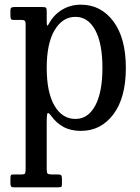

<svg xmlns="http://www.w3.org/2000/svg" viewBox="-20 -550 596 820"><path d="M24.5 -485V-504Q24.5 -515 28.8 -517.5Q33 -520 43 -520H161Q172.5 -520 176 -517.2Q179.5 -514.5 179.5 -503V-461Q179.5 -442.5 181.8 -441Q184 -439.5 188.5 -448Q209 -486.5 244.8 -508.2Q280.5 -530 325.5 -530Q411 -530 464.2 -458.8Q517.5 -387.5 517.5 -260Q517.5 -132.5 464.2 -61.8Q411 9 325.5 9Q282.5 9 251.5 -7.8Q220.5 -24.5 199.5 -54Q187.5 -70 183.5 -67Q179.5 -64 179.5 -24V172Q179.5 187.5 183.2 191.2Q187 195 200.5 195H227Q238 195 241.2 198.5Q244.5 202 244.5 214V234.5Q244.5 245.5 242 247.8Q239.5 250 229 250H40Q29.5 250 27 245.8Q24.5 241.5 24.5 232V212Q24.5 202 26.5 198.5Q28.5 195 38 195H72.5Q84.5 195 87 190.5Q89.5 186 89.5 172V-446Q89.5 -459 85 -462Q80.5 -465 72 -465H37Q28.5 -465 26.5 -469.5Q24.5 -474 24.5 -485ZM179.5 -260Q179.5 -156 212.5 -99Q245.5 -42 302.5 -42Q356 -42 386.8 -99Q417.5 -156 417.5 -260Q417.5 -364.5 386.8 -421.2Q356 -478 302.5 -478Q247 -478 213.2 -421.2Q179.5 -364.5 179.5 -260Z"/></svg>

Font: Besley* Narrow
Style: Regular
Weight: 400
Width: 4
Designer: Owen Earl
Foundry: indestructible type*
Version: Version 3.000; ttfautohint (v1.8.3)